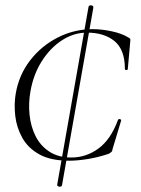

<svg xmlns="http://www.w3.org/2000/svg" viewBox="-20 -589 527 718"><path d="M194 101 311 -563Q312 -570 321 -569Q330 -568 329 -560L212 103Q211 110 202 109Q193 108 194 101ZM327 -480Q360 -480 397.5 -472Q435 -464 458 -450Q466 -446 467 -443.5Q468 -441 467 -433L458 -332Q458 -327 452.5 -327Q447 -327 447 -332Q447 -403 408.5 -435Q370 -467 305 -467Q256 -467 212 -438.5Q168 -410 136.5 -360.5Q105 -311 94 -248Q86 -204 90.5 -160Q95 -116 113 -80Q131 -44 164.5 -22Q198 0 247 0Q302 0 348 -33.5Q394 -67 421 -140Q423 -145 428.5 -143.5Q434 -142 433 -138L401 -32Q400 -24 397.5 -21.5Q395 -19 387 -14Q345 0 306.5 6Q268 12 239 12Q170 12 127.5 -11.5Q85 -35 63.5 -73.5Q42 -112 37 -156Q32 -200 39 -240Q51 -309 92.5 -363Q134 -417 195.5 -448.5Q257 -480 327 -480Z"/></svg>

Font: Cormorant Light Light
Style: Italic
Weight: 300
Italic angle: -10°
Version: Version 4.000